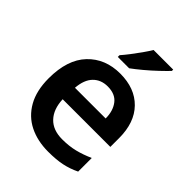

<svg xmlns="http://www.w3.org/2000/svg" viewBox="-217 -886 1017 1017"><g transform="rotate(45 291.0 -378.0)"><path d="M299 -553Q409 -553 472.5 -488Q536 -423 536 -307V-241H179Q182 -169 220 -129Q258 -89 327 -89Q379 -89 421 -99.5Q463 -110 508 -130V-28Q467 -8 424 1Q381 10 321 10Q241 10 179.5 -20.5Q118 -51 83 -113Q48 -175 48 -267Q48 -407 117.5 -480Q187 -553 299 -553ZM300 -458Q250 -458 218.5 -426Q187 -394 182 -330H412Q412 -386 384.5 -422Q357 -458 300 -458ZM482 -756Q465 -738 434.5 -709Q404 -680 370.5 -652Q337 -624 312 -606H227V-619Q243 -637 263 -663Q283 -689 302.5 -716.5Q322 -744 335 -766H482Z"/></g></svg>

Font: Noto Sans Lisu SemiBold
Style: Regular
Weight: 600
Designer: Monotype Design Team. David Williams.
Foundry: Monotype Imaging Inc.
Version: Version 2.102; ttfautohint (v1.8.4.7-5d5b)